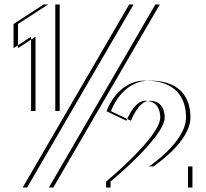

<svg xmlns="http://www.w3.org/2000/svg" viewBox="-20 -845 928 865"><path d="M634 -391C698 -391 702 -333 702 -316C702 -228 458 -27 458 -27V0H827V-95H651C651 -95 818 -205 818 -316C818 -375 797 -482 634 -482C506 -482 460 -344 460 -344L550 -301C550 -301 583 -391 634 -391ZM680 -825H562L82 0H200ZM41 -628 120 -680V-345H229V-825H177L41 -737ZM654 -391C603 -391 570 -301 570 -301L480 -344C480 -344 526 -482 654 -482C817 -482 838 -375 838 -316C838 -205 671 -95 671 -95H847V0H478V-27C478 -27 722 -228 722 -316C722 -333 718 -391 654 -391ZM700 -825 220 0H102L582 -825ZM61 -628V-737L197 -825H249V-345H140V-680Z"/></svg>

Font: Hussar Plate
Style: Regular
Weight: 700
Foundry: Cannot Into Space Fonts
Version: Version 0.798247